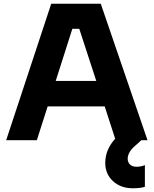

<svg xmlns="http://www.w3.org/2000/svg" viewBox="-20 -750 822 1027"><path d="M254 -730H519L769 0H736L706 27Q663 63 663 99Q663 118 675.5 130Q688 142 710 142Q735 142 755 133V249Q733 257 690 257Q626 257 584.5 219Q543 181 543 121Q543 51 596 -8L540 -181H235L177 0H13ZM495 -317 404 -596H367L278 -317Z"/></svg>

Font: Sora-SIA
Style: Bold
Weight: 700
Designer: Jonathan Barnbrook, Julián Moncada
Foundry: Barnbrook Fonts
Version: Version 2.000